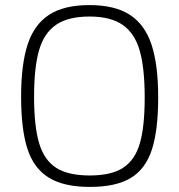

<svg xmlns="http://www.w3.org/2000/svg" viewBox="-20 -726 703 755"><path d="M63 -346Q63 -472 88.5 -550.5Q114 -629 172.5 -667.5Q231 -706 332 -706Q432 -706 491 -667.5Q550 -629 576 -550Q602 -471 602 -343Q602 -213 577 -137Q552 -61 494 -26Q436 9 333 9Q230 9 171 -28Q112 -65 87.5 -142Q63 -219 63 -346ZM549 -343Q549 -458 529.5 -526.5Q510 -595 462.5 -628Q415 -661 332 -661Q248 -661 200.5 -628.5Q153 -596 133.5 -528Q114 -460 114 -346Q114 -229 134 -162.5Q154 -96 201 -66Q248 -36 333 -36Q418 -36 464.5 -66.5Q511 -97 530 -162.5Q549 -228 549 -343Z"/></svg>

Font: Cairo Light
Style: Regular
Weight: 300
Designer: Mohamed Gaber, the designers of Titillium
Foundry: Kief Type Foundry
Version: Version 2.009; ttfautohint (v1.5.33-1714) -l 8 -r 50 -G 200 